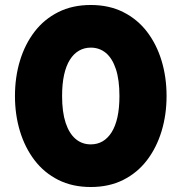

<svg xmlns="http://www.w3.org/2000/svg" viewBox="-20 -735 728 770"><path d="M344 15Q270.5 15 213.8 -13.5Q157 -42 118.5 -92.5Q80 -143 60 -209Q40 -275 40 -350Q40 -425.5 60 -491.5Q80 -557.5 118.5 -607.8Q157 -658 213.8 -686.5Q270.5 -715 344 -715Q417.5 -715 474.2 -686.5Q531 -658 569.5 -607.8Q608 -557.5 628 -491.5Q648 -425.5 648 -350Q648 -275 628 -209Q608 -143 569.5 -92.5Q531 -42 474.2 -13.5Q417.5 15 344 15ZM344 -156Q370.5 -156 391.5 -168.2Q412.5 -180.5 427.8 -204.8Q443 -229 451 -265.2Q459 -301.5 459 -350Q459 -414.5 444.8 -457.8Q430.5 -501 404.8 -522.5Q379 -544 344 -544Q318 -544 296.8 -531.8Q275.5 -519.5 260.2 -495.2Q245 -471 237 -434.8Q229 -398.5 229 -350Q229 -285.5 243.2 -242.5Q257.5 -199.5 283.2 -177.8Q309 -156 344 -156Z"/></svg>

Font: Geologica Black
Style: Regular
Weight: 900
Designer: Sindre Bremnes, Frode Helland
Foundry: Monokrom Skriftforlag AS
Version: Version 1.010;gftools[0.9.28]